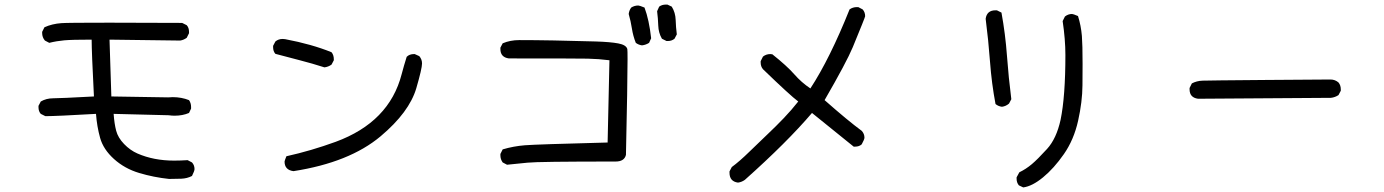

<svg xmlns="http://www.w3.org/2000/svg" viewBox="-20 -756 6040 838"><path d="M718 25Q651 18 587.5 -1Q524 -20 477.5 -62Q431 -104 417 -154Q403 -204 399 -259Q225 -249 178 -249L158 -259Q148 -270 148 -288V-294L158 -313Q182 -327 212 -327Q242 -327 390 -335Q380 -530 380 -583Q294 -583 260.5 -580Q227 -577 195 -569L176 -579Q164 -593 164 -612V-617L174 -637Q207 -652 248 -655Q272 -657 457 -657L775 -656L795 -646Q805 -635 805 -617V-611L795 -591Q781 -581 766 -579L458 -583L466 -335L714 -331L734 -332Q772 -332 805 -319Q814 -306 814 -289V-282L805 -263Q777 -251 742 -251Q730 -251 716 -253L476 -259Q479 -216 487 -185.5Q495 -155 521.5 -127.5Q548 -100 580 -86Q651 -55 740 -55Q767 -55 799 -57L818 -47Q829 -35 829 -18Q829 -10 818 12Q797 23 771 24Q745 25 718 25Z M1261 -9Q1222 -14 1222 -51Q1222 -54 1230 -74Q1338 -98 1445 -137Q1679 -223 1733 -432Q1743 -470 1755 -508Q1767 -520 1787 -520H1790L1810 -511Q1822 -497 1822 -479Q1822 -457 1797 -371Q1766 -266 1641 -161Q1505 -47 1261 -9ZM1396 -462Q1343 -479 1288.5 -493Q1234 -507 1182 -521Q1172 -532 1172 -550V-556L1182 -575Q1195 -586 1214 -586L1225 -585Q1341 -563 1427 -528Q1437 -516 1437 -497V-493L1427 -474Q1413 -464 1396 -462Z M2193 -37 2174 -47Q2164 -61 2164 -78V-84L2174 -104Q2221 -118 2271 -122Q2321 -126 2632 -134L2640 -493Q2593 -499 2545 -500Q2497 -501 2201 -501Q2164 -506 2164 -542V-548L2174 -567Q2207 -581 2246 -581Q2379 -581 2580 -575Q2644 -573 2678.5 -566.5Q2713 -560 2718 -542Q2719 -537 2719 -497Q2719 -397 2712 -80Q2705 -51 2667 -51Q2327 -51 2282.5 -46Q2238 -41 2193 -37ZM2782 -558Q2767 -560 2755 -569Q2743 -599 2738 -631.5Q2733 -664 2724 -695Q2726 -711 2735 -723Q2749 -732 2766 -732Q2771 -732 2793 -723Q2813 -670 2822 -589L2813 -569Q2799 -560 2782 -558ZM2895 -577H2889L2869 -587Q2854 -613 2853 -644.5Q2852 -676 2848 -707L2857 -727Q2869 -736 2886 -736H2893L2912 -727Q2928 -701 2929 -669Q2930 -637 2934 -606L2924 -587Q2912 -577 2895 -577Z M3201 41Q3164 36 3164 -2V-8L3174 -27Q3207 -51 3251.5 -94.5Q3296 -138 3331 -171Q3366 -204 3400.5 -240Q3435 -276 3464 -313Q3429 -339 3310 -454Q3300 -466 3300 -483V-489L3310 -509Q3324 -520 3342 -520L3351 -519Q3415 -468 3446.5 -432Q3478 -396 3517 -370Q3602 -500 3688 -715Q3702 -725 3720 -725H3726L3745 -715Q3756 -703 3756 -685Q3756 -681 3702 -550Q3675 -485 3579 -319Q3681 -229 3741 -185Q3753 -172 3753 -155Q3753 -148 3741 -126Q3730 -116 3712 -116H3706L3524 -263Q3415 -135 3231 29Q3217 39 3201 41Z M4446 62 4427 53Q4417 41 4417 24V18L4429 -4Q4458 -18 4483.5 -39.5Q4509 -61 4550 -106Q4591 -151 4609 -233Q4630 -335 4630 -516Q4630 -584 4618 -664L4628 -684Q4642 -695 4659 -695Q4664 -695 4685 -686Q4698 -645 4702 -599Q4705 -561 4705 -477Q4705 -456 4704.5 -384Q4704 -312 4685.5 -229Q4667 -146 4623.5 -83.5Q4580 -21 4532.5 18Q4485 57 4446 62ZM4353 -290Q4337 -292 4325 -302Q4308 -392 4301 -486.5Q4294 -581 4282 -674Q4287 -711 4325 -711H4331L4351 -701Q4368 -608 4375 -512.5Q4382 -417 4394 -323L4384 -304Q4370 -292 4353 -290Z M5209 -325Q5172 -330 5172 -366V-372L5182 -392Q5203 -403 5228.5 -404Q5254 -405 5504 -407Q5754 -409 5787 -409Q5807 -409 5822 -396Q5832 -384 5832 -366V-360L5822 -341Q5807 -331 5789 -329Z"/></svg>

Font: Xiaolai SC
Style: Regular
Weight: 400
Designer: Nozomi Seto 瀬戸のぞみ
Version: Version 3.11;December 4, 2020;FontCreator 13.0.0.2613 64-bit